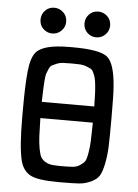

<svg xmlns="http://www.w3.org/2000/svg" viewBox="-56 -837 636 888"><g transform="rotate(5 262.5 -393.0)"><path d="M56.2 -274.9V-313Q56.2 -431.2 63 -492.7Q69.8 -554.2 90.8 -579.1Q124 -619.1 246.1 -619.1H261.2Q386.2 -619.1 421.6 -590.6Q457 -562 464.8 -453.1Q467.8 -416 467.8 -305.2Q467.8 -225.1 466.3 -179.4Q464.8 -133.8 456.5 -94.5Q448.2 -55.2 437 -38.1Q425.8 -21 399.4 -8.5Q373 3.9 344.5 5.9Q315.9 7.8 264.2 7.8H249Q153.8 7.8 118.9 -10.5Q84 -28.8 71.8 -75.2Q56.2 -136.7 56.2 -274.9ZM101.1 -733.9Q101.1 -758.8 118.2 -776.4Q135.3 -793.9 160.2 -793.9Q184.1 -793.9 202.1 -777.1Q220.2 -760.3 220.2 -733.9Q220.2 -709 202.6 -691.7Q185.1 -674.3 160.2 -674.3Q136.2 -674.3 118.7 -691.2Q101.1 -708 101.1 -733.9ZM140.1 -279.8Q141.1 -226.6 142.6 -196.3Q144 -166 148.9 -138.9Q153.8 -111.8 160.4 -99.9Q167 -87.9 181.4 -79.3Q195.8 -70.8 212.4 -68.8Q229 -66.9 256.8 -66.9H257.8Q290 -66.9 308.6 -68.4Q327.1 -69.8 342.5 -79.8Q357.9 -89.8 364.5 -99.9Q371.1 -109.9 376 -139.9Q380.9 -169.9 381.8 -196.5Q382.8 -223.1 383.8 -279.8ZM140.1 -355H383.8Q382.8 -392.1 382.3 -411.1Q381.8 -430.2 379.4 -453.6Q377 -477.1 374 -487.5Q371.1 -498 365 -511Q358.9 -523.9 350.8 -528.1Q342.8 -532.2 330.3 -537.1Q317.9 -542 303 -543Q288.1 -543.9 266.1 -543.9H257.8Q235.8 -543.9 220.5 -543Q205.1 -542 192.6 -536.4Q180.2 -530.8 172.1 -526.9Q164.1 -522.9 158 -509Q151.9 -495.1 148.9 -486.1Q146 -477.1 144 -451.9Q142.1 -426.8 141.6 -409.9Q141.1 -393.1 140.1 -355ZM305.2 -733.9Q305.2 -758.8 322.3 -776.4Q339.4 -793.9 364.3 -793.9Q388.2 -793.9 406.2 -777.1Q424.3 -760.3 424.3 -733.9Q424.3 -709 406.7 -691.7Q389.2 -674.3 364.3 -674.3Q340.3 -674.3 322.8 -691.2Q305.2 -708 305.2 -733.9Z"/></g></svg>

Font: CMU Typewriter Text
Style: Bold
Weight: 700
Version: Version 0.7.0